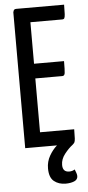

<svg xmlns="http://www.w3.org/2000/svg" viewBox="-60 -734 440 963"><g transform="rotate(-5 160.0 -252.5)"><path d="M231 195Q196 195 172.5 176Q149 157 149 111Q149 77 165.5 48Q182 19 204 0H44V-684Q44 -684 46.5 -692Q49 -700 61 -700H301Q301 -667 300 -652Q299 -637 296 -632Q293 -627 286 -627H125V-418H276Q276 -372 274 -358Q272 -344 261 -344H125V-73H297Q297 -41 296 -26.5Q295 -12 292 -7Q289 -2 282 4Q262 19 241.5 45Q221 71 221 100Q221 136 254 136Q270 136 282 128Q286 137 289 146.5Q292 156 292 162Q292 180 274 187.5Q256 195 231 195Z"/></g></svg>

Font: Yanone Kaffeesatz
Style: Regular
Weight: 400
Designer: Yanone (Cyrillic: Daniel Pouzeot, Huerta Tipografica, and Cyreal)
Foundry: Yanone
Version: Version 2.003